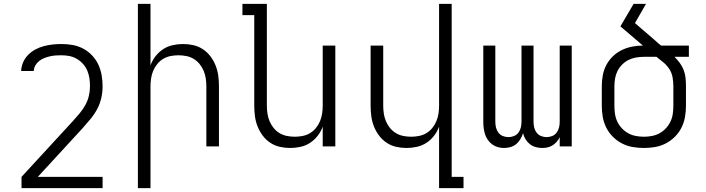

<svg xmlns="http://www.w3.org/2000/svg" viewBox="-20 -755 3640 990"><path d="M509 215H91V157L357 -132Q374 -151 390.5 -170.5Q407 -190 419.5 -212.5Q432 -235 438 -260Q444 -285 444 -310Q444 -331 441 -351.5Q438 -372 430 -391Q422 -410 408 -425.5Q394 -441 376 -451.5Q358 -462 338 -466Q318 -470 297 -470Q282 -470 267 -469Q252 -468 237 -464.5Q222 -461 208 -455.5Q194 -450 182 -440.5Q170 -431 162.5 -418Q155 -405 154 -389H89Q90 -413 99.5 -434.5Q109 -456 125.5 -472.5Q142 -489 162.5 -500Q183 -511 205.5 -517Q228 -523 251 -525.5Q274 -528 297 -528Q326 -528 354.5 -523Q383 -518 408.5 -504.5Q434 -491 454.5 -469.5Q475 -448 487 -422Q499 -396 504 -367.5Q509 -339 509 -310Q509 -279 502 -248.5Q495 -218 480 -190.5Q465 -163 445 -139.5Q425 -116 405 -93L175 157H509Z M691 215V-735H756V-418Q765 -443 781.5 -464.5Q798 -486 820.5 -501Q843 -516 870 -522Q897 -528 924 -528Q951 -528 977.5 -522Q1004 -516 1026.5 -501Q1049 -486 1065.5 -464Q1082 -442 1092 -416.5Q1102 -391 1105.5 -364Q1109 -337 1109 -310V0H1044V-310Q1044 -330 1041 -350.5Q1038 -371 1030 -390Q1022 -409 1009 -425Q996 -441 978.5 -451.5Q961 -462 940.5 -466Q920 -470 900 -470Q880 -470 859.5 -466Q839 -462 821.5 -451.5Q804 -441 791 -425Q778 -409 770 -390Q762 -371 759 -350.5Q756 -330 756 -310V215Z M1476 8Q1449 8 1422.5 2Q1396 -4 1373.5 -19Q1351 -34 1334.5 -56Q1318 -78 1308 -103.5Q1298 -129 1294.5 -156Q1291 -183 1291 -210V-677H1230V-735H1356V-210Q1356 -190 1359 -169.5Q1362 -149 1370 -130Q1378 -111 1391 -95Q1404 -79 1421.5 -68.5Q1439 -58 1459.5 -54Q1480 -50 1500 -50Q1520 -50 1540.5 -54Q1561 -58 1578.5 -68.5Q1596 -79 1609 -95Q1622 -111 1630 -130Q1638 -149 1641 -169.5Q1644 -190 1644 -210V-520H1709V0H1644V-102Q1635 -77 1618.5 -55.5Q1602 -34 1579.5 -19Q1557 -4 1530 2Q1503 8 1476 8Z M2244 215V-102Q2235 -77 2218.5 -55.5Q2202 -34 2179.5 -19Q2157 -4 2130 2Q2103 8 2076 8Q2049 8 2022.5 2Q1996 -4 1973.5 -19Q1951 -34 1934.5 -56Q1918 -78 1908 -103.5Q1898 -129 1894.5 -156Q1891 -183 1891 -210V-520H1956V-210Q1956 -190 1959 -169.5Q1962 -149 1970 -130Q1978 -111 1991 -95Q2004 -79 2021.5 -68.5Q2039 -58 2059.5 -54Q2080 -50 2100 -50Q2120 -50 2140.5 -54Q2161 -58 2178.5 -68.5Q2196 -79 2209 -95Q2222 -111 2230 -130Q2238 -149 2241 -169.5Q2244 -190 2244 -210V-735H2309V157H2370V215Z M2579 8Q2562 8 2546.5 3.5Q2531 -1 2518 -10.5Q2505 -20 2495.5 -33.5Q2486 -47 2481 -62.5Q2476 -78 2474 -94.5Q2472 -111 2472 -127V-520H2534V-127Q2534 -112 2537.5 -97.5Q2541 -83 2550 -71Q2559 -59 2573 -53.5Q2587 -48 2602 -48Q2616 -48 2630 -53.5Q2644 -59 2653 -71Q2662 -83 2665.5 -97.5Q2669 -112 2669 -127V-520H2731V-127Q2731 -112 2734.5 -97.5Q2738 -83 2747 -71Q2756 -59 2770 -53.5Q2784 -48 2798 -48Q2813 -48 2827 -53.5Q2841 -59 2850 -71Q2859 -83 2862.5 -97.5Q2866 -112 2866 -127V-520H2928V0H2866V-48Q2860 -35 2850.5 -24Q2841 -13 2829 -5.5Q2817 2 2803.5 5Q2790 8 2776 8Q2759 8 2742.5 3.5Q2726 -1 2712.5 -11.5Q2699 -22 2690 -36.5Q2681 -51 2677 -68Q2672 -52 2663 -37Q2654 -22 2641 -11.5Q2628 -1 2611.5 3.5Q2595 8 2579 8Z M3300 8Q3271 8 3242 3Q3213 -2 3187 -15.5Q3161 -29 3140 -50Q3119 -71 3106 -97Q3093 -123 3088 -152Q3083 -181 3083 -210V-310Q3083 -338 3088 -366Q3093 -394 3106 -419Q3119 -444 3139.5 -464Q3160 -484 3185.5 -496.5Q3211 -509 3239 -514.5Q3267 -520 3295 -520L3179 -619L3247 -735H3311L3254 -636L3363 -542Q3369 -536 3375.5 -530.5Q3382 -525 3389 -520H3532V-462H3458Q3473 -447 3485.5 -430Q3498 -413 3505.5 -393Q3513 -373 3515 -352Q3517 -331 3517 -310V-210Q3517 -181 3512 -152Q3507 -123 3494 -97Q3481 -71 3460 -50Q3439 -29 3413 -15.5Q3387 -2 3358 3Q3329 8 3300 8ZM3300 -50Q3321 -50 3342 -54Q3363 -58 3381 -68Q3399 -78 3413.5 -93.5Q3428 -109 3437 -128Q3446 -147 3449 -168Q3452 -189 3452 -210V-310Q3452 -333 3448 -356Q3444 -379 3431.5 -398.5Q3419 -418 3401 -433Q3383 -448 3365 -462H3300Q3280 -462 3259.5 -458.5Q3239 -455 3221 -446Q3203 -437 3188 -422Q3173 -407 3164 -389Q3155 -371 3151.5 -350.5Q3148 -330 3148 -310V-210Q3148 -189 3151 -168Q3154 -147 3163 -128Q3172 -109 3186.5 -93.5Q3201 -78 3219 -68Q3237 -58 3258 -54Q3279 -50 3300 -50Z"/></svg>

Font: Iosevka Light Extended
Style: Regular
Weight: 300
Width: 7
Monospace: yes
Designer: Belleve Invis
Foundry: Belleve Invis
Version: Version 32.5.0; ttfautohint (v1.8.4)